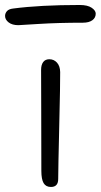

<svg xmlns="http://www.w3.org/2000/svg" viewBox="-64 -740 400 762"><path d="M8.8 -640.1Q-15.6 -640.1 -29.8 -651.1Q-43.9 -662.1 -43.9 -676.8Q-43.9 -687 -36.6 -695.6Q-29.3 -704.1 -12.2 -706.1Q95.2 -720.2 252 -720.2Q283.7 -720.2 299.8 -709.2Q315.9 -698.2 315.9 -686Q315.9 -669.4 302.5 -659.7Q289.1 -649.9 265.1 -649.9Q168.5 -649.9 89.8 -645Q11.2 -640.1 8.8 -640.1ZM138.2 2Q118.2 2 109.1 -13.2Q100.1 -28.3 100.1 -62Q100.1 -187 99.6 -304Q99.1 -420.9 99.1 -462.9Q99.1 -482.4 107.4 -493.7Q115.7 -504.9 131.8 -504.9Q149.9 -504.9 162.1 -491.5Q174.3 -478 174.8 -454.1Q175.3 -412.6 171.1 -239.7Q167 -66.9 167 -29.8Q167 2 138.2 2Z"/></svg>

Font: Shantell Sans Bouncy
Style: Regular
Weight: 300
Designer: Stephen Nixon, Anya Danilova, Shantell Martin
Foundry: Arrow Type
Version: Version 1.006;[9816181b4]